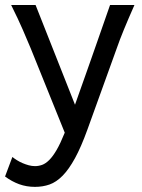

<svg xmlns="http://www.w3.org/2000/svg" viewBox="-30 -518 567 768"><path d="M319.8 0Q294.4 70.3 270 114.7Q245.6 159.2 220.5 184.8Q195.3 210.4 168.2 220Q141.1 229.5 109.9 229.5Q76.2 229.5 46.6 218.8Q17.1 208 -9.8 188L19.5 109.9Q27.3 116.2 37.8 122.8Q48.3 129.4 60.3 134.5Q72.3 139.6 85 143.1Q97.7 146.5 109.9 146.5Q124.5 146.5 138.7 141.4Q152.8 136.2 167.2 121.8Q181.6 107.4 196.8 81.3Q211.9 55.2 229 12.7L92.8 -324.7Q79.1 -357.9 61 -399.4Q43 -440.9 14.6 -498H112.3L270 -99.1Q279.3 -125.5 290.3 -156.5Q301.3 -187.5 313 -220.5Q324.7 -253.4 336.4 -286.9Q348.1 -320.3 358.9 -351.1Q384.3 -423.3 410.2 -498H507.8Q495.1 -469.7 484.9 -445.6Q474.6 -421.4 465.8 -400.1Q457 -378.9 450 -360.4Q442.9 -341.8 437 -324.7Z"/></svg>

Font: Andika New Basic
Style: Regular
Weight: 400
Designer: Victor Gaultney, Annie Olsen, Julie Remington, Don Collingsworth, Eric Hays
Foundry: SIL International
Version: Version 5.500